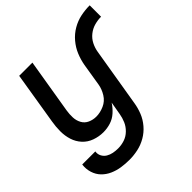

<svg xmlns="http://www.w3.org/2000/svg" viewBox="-197 -678 1038 1038"><g transform="rotate(-45 322.5 -158.5)"><path d="M207 213Q239 213 272 206Q305 199 335.5 181.5Q366 164 389 137Q412 110 424.5 78.5Q437 47 442 15L498 -322Q502 -347 514 -371Q526 -395 547.5 -412Q569 -429 594.5 -436Q620 -443 645 -443V-530Q611 -530 576.5 -523Q542 -516 510 -497.5Q478 -479 454 -450.5Q430 -422 416.5 -389Q403 -356 397 -322L376 -193Q371 -163 353.5 -134.5Q336 -106 305.5 -92.5Q275 -79 245 -79Q220 -79 198 -89Q176 -99 164.5 -120Q153 -141 152 -166Q151 -191 155 -216L207 -530H106L57 -230Q51 -195 51 -160.5Q51 -126 61 -94.5Q71 -63 93 -39Q115 -15 147 -3.5Q179 8 213 8Q241 8 268.5 -0.5Q296 -9 318.5 -29Q341 -49 357 -74L344 1Q340 25 330 48.5Q320 72 300.5 91Q281 110 256.5 118Q232 126 207 126Q188 126 170 122.5Q152 119 137 110Q122 101 113.5 85Q105 69 108 50H8Q4 81 13 110Q22 139 42 159.5Q62 180 89 192Q116 204 146 208.5Q176 213 207 213Z"/></g></svg>

Font: Iosevka Sparkle Medium
Style: Italic
Weight: 500
Italic angle: -9°
Designer: Belleve Invis
Foundry: Belleve Invis
Version: Version 4.5.0; ttfautohint (v1.8.3)